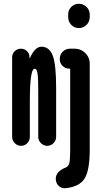

<svg xmlns="http://www.w3.org/2000/svg" viewBox="-20 -780 540 1027"><path d="M280.3 -309.6V-47.9Q280.3 -28.3 266.1 -14.2Q252 0 232.4 0Q213.9 0 199.2 -14.2Q184.6 -28.3 184.6 -47.9V-290Q184.6 -329.1 183.6 -352.5Q182.6 -376 180.2 -389.6Q177.7 -403.3 174.3 -407.7Q170.9 -412.1 165 -412.1Q139.6 -412.1 139.6 -237.3V-47.9Q139.6 -28.3 126 -14.2Q112.3 0 91.8 0Q73.2 0 59.1 -14.2Q44.9 -28.3 44.9 -47.9V-473.6Q44.9 -492.2 58.6 -505.9Q72.3 -519.5 91.8 -519.5Q110.4 -519.5 124 -506.8Q137.7 -494.1 137.7 -474.6V-469.7Q137.7 -468.8 138.7 -468.8Q140.6 -468.8 140.6 -470.7Q167 -529.3 201.2 -530.3Q244.1 -530.3 262.2 -482.4Q280.3 -434.6 280.3 -309.6ZM460 -702.1V-688.5Q460 -664.1 442.9 -647Q425.8 -629.9 401.9 -629.9Q377.9 -629.9 361.3 -647Q344.7 -664.1 344.7 -688.5V-702.1Q344.7 -726.6 361.3 -743.2Q377.9 -759.8 401.9 -759.8Q425.8 -759.8 442.9 -742.7Q460 -725.6 460 -702.1ZM379.9 -519.5Q413.1 -519.5 436.5 -496.1Q460 -472.7 460 -440.4V19.5Q460 130.9 432.6 174.8Q405.3 218.8 331.1 226.6Q308.6 228.5 293.5 213.9Q278.3 199.2 278.3 175.8Q278.3 137.7 331.1 116.2Q346.7 110.4 351.1 90.8Q355.5 71.3 355.5 19.5V-407.2Q355.5 -413.1 348.6 -413.1Q329.1 -413.1 314.5 -427.7Q299.8 -442.4 299.8 -461.9V-465.8Q299.8 -488.3 315.9 -503.9Q332 -519.5 353.5 -519.5Z"/></svg>

Font: Rounded-X Mgen+ 1m bold
Style: Bold
Weight: 700
Designer: [Source Han Sans]
Ryoko NISHIZUKA  (kana & ideographs); Paul D. Hunt (Latin, Greek & Cyrillic); Wenlong ZHANG  (bopomofo
Version: Version 1.059.20150602